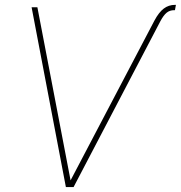

<svg xmlns="http://www.w3.org/2000/svg" viewBox="-20 -757 732 777"><path d="M605 -673.8Q623 -707.5 642.8 -722.4Q662.6 -737.3 688 -737.3H691.9L688 -715.8H685.1Q666.5 -715.8 654.1 -705.3Q641.6 -694.8 629.4 -671.9L277.8 0H246.6L107.9 -727.5H131.3L266.1 -24.4L263.2 -22.5Z"/></svg>

Font: Inter Tight Thin
Style: Italic
Weight: 250
Italic angle: -9.39999°
Designer: Rasmus Andersson
Foundry: rsms
Version: Version 3.004